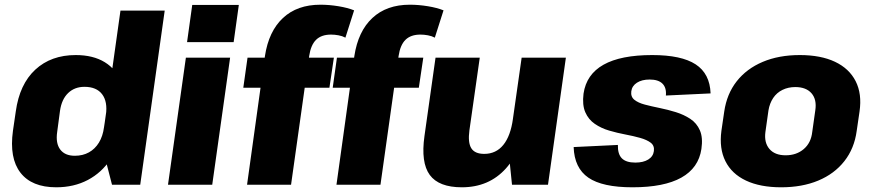

<svg xmlns="http://www.w3.org/2000/svg" viewBox="-20 -785 3707 816"><path d="M219 11Q115 11 67 -51Q19 -113 35 -229L47 -311Q63 -427 130 -489Q197 -551 302 -551Q376 -551 425.5 -520.5Q475 -490 496.5 -433.5Q518 -377 507 -298L499 -244Q488 -166 450 -108.5Q412 -51 353 -20Q294 11 219 11ZM298 -123Q332 -123 358 -137.5Q384 -152 400.5 -179Q417 -206 422 -244L430 -296Q438 -353 414 -384.5Q390 -416 339 -416Q297 -416 269.5 -389.5Q242 -363 235 -314L223 -224Q216 -176 236 -149.5Q256 -123 298 -123ZM412 -171 492 -740H680L576 0H456Z M958 -540 882 0H694L770 -540ZM995 -764 973 -606H775L797 -764Z M1106 -547Q1122 -652 1182.5 -708.5Q1243 -765 1342 -765Q1379 -765 1418.5 -758.5Q1458 -752 1485 -741L1448 -625Q1435 -632 1418.5 -635Q1402 -638 1387 -638Q1346 -638 1323.5 -616Q1301 -594 1294 -547L1217 0H1030ZM1032 -540H1399L1380 -412H1014Z M1486 -547Q1502 -652 1562.5 -708.5Q1623 -765 1722 -765Q1759 -765 1798.5 -758.5Q1838 -752 1865 -741L1828 -625Q1815 -632 1798.5 -635Q1782 -638 1767 -638Q1726 -638 1703.5 -616Q1681 -594 1674 -547L1597 0H1410ZM1412 -540H1779L1760 -412H1394Z M1975 -231Q1968 -179 1983 -155Q1998 -131 2038 -131Q2088 -131 2119 -169Q2150 -207 2160 -280L2231 -359L2223 -300Q2202 -149 2130 -69Q2058 11 1943 11Q1845 11 1806.5 -41.5Q1768 -94 1784 -207L1831 -540H2019ZM2309 0H2156L2141 -147L2197 -540H2385Z M2668 11Q2540 11 2480.5 -30Q2421 -71 2418 -160L2606 -169Q2605 -130 2623 -112Q2641 -94 2680 -94Q2714 -94 2735 -107Q2756 -120 2759 -143Q2762 -166 2745.5 -178.5Q2729 -191 2700.5 -199Q2672 -207 2637.5 -213.5Q2603 -220 2569 -230Q2535 -240 2508 -258.5Q2481 -277 2467.5 -308Q2454 -339 2460 -387Q2472 -469 2545 -510Q2618 -551 2752 -551Q2876 -551 2936.5 -511.5Q2997 -472 3000 -388L2810 -379Q2813 -412 2795.5 -429.5Q2778 -447 2741 -447Q2708 -447 2687 -433.5Q2666 -420 2663 -397Q2660 -374 2676 -361Q2692 -348 2720.5 -340.5Q2749 -333 2783.5 -326Q2818 -319 2852 -308.5Q2886 -298 2913.5 -280Q2941 -262 2954.5 -231Q2968 -200 2961 -152Q2949 -71 2875.5 -30Q2802 11 2668 11Z M3300 11Q3211 11 3150.5 -17.5Q3090 -46 3063 -100Q3036 -154 3046 -229L3058 -311Q3069 -386 3111 -439.5Q3153 -493 3221.5 -522Q3290 -551 3379 -551Q3468 -551 3528.5 -522.5Q3589 -494 3616.5 -440Q3644 -386 3633 -311L3621 -229Q3611 -154 3568.5 -100Q3526 -46 3457.5 -17.5Q3389 11 3300 11ZM3319 -125Q3365 -125 3396 -151.5Q3427 -178 3432 -224L3445 -316Q3452 -362 3429 -388.5Q3406 -415 3360 -415Q3330 -415 3305.5 -403Q3281 -391 3266 -368.5Q3251 -346 3246 -316L3233 -224Q3227 -179 3250 -152Q3273 -125 3319 -125Z"/></svg>

Font: Pathway Extreme SemiCondensed ExtraBold
Style: Italic
Weight: 800
Width: 4
Italic angle: -8°
Version: Version 1.001;gftools[0.9.26]